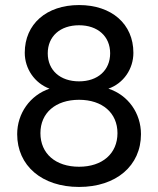

<svg xmlns="http://www.w3.org/2000/svg" viewBox="-20 -730 625 760"><path d="M293 10C440 10 538 -74 538 -199C538 -282 487 -354 409 -379C469 -400 508 -457 508 -521C508 -635 422 -710 293 -710C164 -710 78 -635 78 -521C78 -458 117 -401 176 -379C99 -353 48 -281 48 -199C48 -74 146 10 293 10ZM293 -70C200 -70 140 -122 140 -203C140 -283 200 -335 293 -335C385 -335 445 -283 445 -203C445 -122 385 -70 293 -70ZM293 -408C218 -408 169 -452 169 -519C169 -586 218 -630 293 -630C367 -630 416 -586 416 -519C416 -452 367 -408 293 -408Z"/></svg>

Font: Gully
Style: Regular
Weight: 400
Designer: jaikishan Patel
Foundry: MagicType
Version: Version 1.000;Glyphs 3.2 (3242)